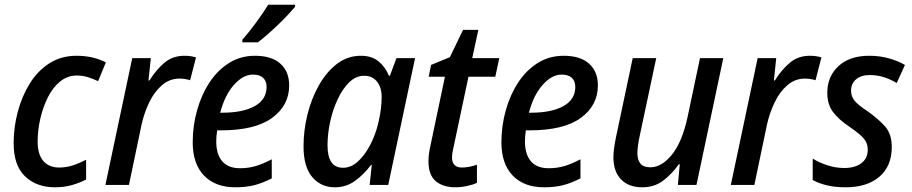

<svg xmlns="http://www.w3.org/2000/svg" viewBox="-20 -786 3874 816"><path d="M214 10Q135 10 86.5 -36.5Q38 -83 38 -177Q38 -245 55.5 -311Q73 -377 106.5 -431Q140 -485 190 -517Q240 -549 305 -549Q375 -549 430 -521L397 -441Q378 -450 355.5 -457.5Q333 -465 306 -465Q267 -465 236 -440Q205 -415 184 -373.5Q163 -332 151.5 -282.5Q140 -233 140 -184Q140 -130 164 -102Q188 -74 232 -74Q261 -74 289 -83Q317 -92 346 -107V-23Q319 -9 286 0.5Q253 10 214 10Z M428 0 542 -539H621L611 -444H615Q644 -490 679 -519.5Q714 -549 764 -549Q791 -549 813 -542L788 -445Q766 -452 743 -452Q701 -452 668.5 -424Q636 -396 614.5 -351.5Q593 -307 582 -258L528 0Z M980 10Q895 10 847 -40Q799 -90 799 -181Q799 -251 817.5 -317Q836 -383 870 -435Q904 -487 953 -518Q1002 -549 1064 -549Q1134 -549 1171.5 -515.5Q1209 -482 1209 -423Q1209 -338 1136.5 -285Q1064 -232 918 -232H903Q899 -207 899 -185Q899 -130 924.5 -100.5Q950 -71 1000 -71Q1035 -71 1066 -80Q1097 -89 1135 -109V-28Q1099 -9 1063 0.5Q1027 10 980 10ZM925 -307Q1012 -307 1062.5 -335Q1113 -363 1113 -417Q1113 -441 1098.5 -455Q1084 -469 1055 -469Q1013 -469 974 -425Q935 -381 916 -307ZM1010 -617Q1039 -650 1069 -691Q1099 -732 1120 -766H1234V-757Q1223 -744 1204 -723.5Q1185 -703 1161.5 -680.5Q1138 -658 1115.5 -638.5Q1093 -619 1076 -606H1010Z M1403 10Q1344 10 1307 -33.5Q1270 -77 1270 -164Q1270 -231 1286.5 -298.5Q1303 -366 1335 -423Q1367 -480 1412 -514.5Q1457 -549 1514 -549Q1560 -549 1589 -525Q1618 -501 1633 -464H1637L1665 -539H1744L1630 0H1551L1560 -85H1557Q1526 -44 1488.5 -17Q1451 10 1403 10ZM1438 -73Q1472 -73 1501 -99.5Q1530 -126 1552.5 -168.5Q1575 -211 1587 -260Q1595 -293 1598.5 -321Q1602 -349 1602 -374Q1602 -415 1582 -439.5Q1562 -464 1528 -464Q1493 -464 1465 -437Q1437 -410 1416 -366Q1395 -322 1383.5 -270Q1372 -218 1372 -168Q1372 -73 1438 -73Z M1915 10Q1863 10 1832 -16Q1801 -42 1801 -101Q1801 -131 1810 -170L1871 -460H1802L1812 -510L1892 -543L1948 -659H2013L1987 -539H2102L2085 -460H1971L1909 -167Q1906 -154 1903.5 -141Q1901 -128 1901 -117Q1901 -74 1944 -74Q1972 -74 2007 -86V-9Q1991 -1 1965 4.5Q1939 10 1915 10Z M2292 10Q2207 10 2159 -40Q2111 -90 2111 -181Q2111 -251 2129.5 -317Q2148 -383 2182 -435Q2216 -487 2265 -518Q2314 -549 2376 -549Q2446 -549 2483.5 -515.5Q2521 -482 2521 -423Q2521 -338 2448.5 -285Q2376 -232 2230 -232H2215Q2211 -207 2211 -185Q2211 -130 2236.5 -100.5Q2262 -71 2312 -71Q2347 -71 2378 -80Q2409 -89 2447 -109V-28Q2411 -9 2375 0.5Q2339 10 2292 10ZM2237 -307Q2324 -307 2374.5 -335Q2425 -363 2425 -417Q2425 -441 2410.5 -455Q2396 -469 2367 -469Q2325 -469 2286 -425Q2247 -381 2228 -307Z M2710 10Q2652 10 2619.5 -23.5Q2587 -57 2587 -118Q2587 -138 2590.5 -161Q2594 -184 2599 -208L2669 -539H2769L2698 -205Q2689 -162 2689 -134Q2689 -106 2702 -90.5Q2715 -75 2744 -75Q2792 -75 2835.5 -128.5Q2879 -182 2902 -288L2955 -539H3054L2940 0H2861L2869 -88H2865Q2838 -49 2800 -19.5Q2762 10 2710 10Z M3086 0 3200 -539H3279L3269 -444H3273Q3302 -490 3337 -519.5Q3372 -549 3422 -549Q3449 -549 3471 -542L3446 -445Q3424 -452 3401 -452Q3359 -452 3326.5 -424Q3294 -396 3272.5 -351.5Q3251 -307 3240 -258L3186 0Z M3574 10Q3529 10 3494 1.5Q3459 -7 3434 -21V-112Q3459 -96 3495 -84Q3531 -72 3568 -72Q3614 -72 3641 -92.5Q3668 -113 3668 -150Q3668 -176 3652.5 -195.5Q3637 -215 3592 -246Q3544 -278 3520 -310.5Q3496 -343 3496 -391Q3496 -461 3543.5 -505Q3591 -549 3674 -549Q3719 -549 3758 -538Q3797 -527 3826 -510L3791 -433Q3767 -448 3738 -457.5Q3709 -467 3676 -467Q3640 -467 3618.5 -449Q3597 -431 3597 -401Q3597 -377 3611.5 -358.5Q3626 -340 3669 -312Q3715 -279 3742.5 -247.5Q3770 -216 3770 -161Q3770 -80 3717.5 -35Q3665 10 3574 10Z"/></svg>

Font: Noto Sans SemiCondensed Medium
Style: Italic
Weight: 500
Width: 4
Italic angle: -12°
Designer: Monotype Design Team
Foundry: Monotype Imaging Inc.
Version: Version 2.013; ttfautohint (v1.8.4.7-5d5b)